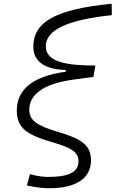

<svg xmlns="http://www.w3.org/2000/svg" viewBox="-20 -767 626 1021"><path d="M241.7 233.9C381.3 233.9 463.9 184.1 463.9 84.5C463.9 -4.4 396 -33.2 284.2 -66.9C176.8 -99.1 135.7 -126.5 135.7 -183.6C135.7 -257.3 198.7 -319.3 367.2 -343.3L476.6 -357.9L487.3 -418.5C334.5 -418.5 223.6 -436.5 223.6 -521C223.6 -605 331.1 -660.6 574.7 -686.5L573.7 -747.1C275.9 -717.8 157.2 -650.4 157.2 -519C157.2 -429.7 233.4 -397.5 330.1 -394.5V-385.7C137.2 -359.9 69.3 -278.8 69.3 -179.2C69.3 -85.9 122.1 -49.8 262.7 -9.3C351.6 17.1 397.5 38.1 397.5 90.3C397.5 151.4 338.4 173.8 238.3 173.8C210.4 173.8 182.1 170.9 139.2 159.2L123 219.2C176.3 231 210 233.9 241.7 233.9Z"/></svg>

Font: Cascadia Mono PL Light
Style: Italic
Weight: 300
Italic angle: -10°
Monospace: yes
Designer: Aaron Bell
Foundry: Saja Typeworks
Version: Version 2404.023